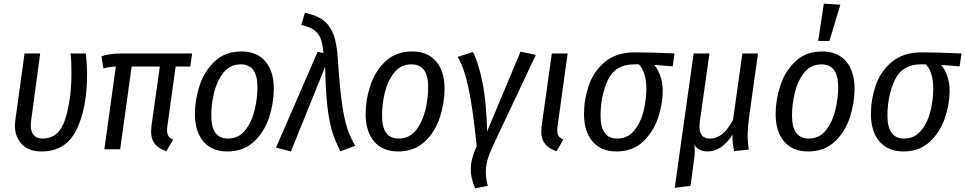

<svg xmlns="http://www.w3.org/2000/svg" viewBox="-20 -821 5308 1056"><path d="M459 -413Q459 -226 400.5 -107Q342 12 209 12Q137 12 99.5 -28.5Q62 -69 62 -130Q62 -139 64 -157L115 -527H201L151 -156Q149 -138 149 -132Q149 -97 165.5 -78Q182 -59 214 -59Q306 -59 339.5 -168Q373 -277 373 -419Q373 -487 368 -527H452Q459 -461 459 -413Z M901 -130Q899 -120 899 -103Q899 -84 906.5 -73Q914 -62 932 -53L895 11Q851 -5 831 -30.5Q811 -56 811 -97Q811 -106 813 -128L859 -455H704L641 0H554L617 -455Q581 -454 549 -444L538 -511Q578 -527 652 -527H1037L1026 -455H946Z M1052 -194Q1052 -272 1078 -351Q1104 -430 1161.5 -484Q1219 -538 1308 -538Q1393 -538 1439.5 -483.5Q1486 -429 1486 -333Q1486 -256 1460.5 -176.5Q1435 -97 1377.5 -42.5Q1320 12 1231 12Q1145 12 1098.5 -43Q1052 -98 1052 -194ZM1396 -342Q1396 -467 1304 -467Q1245 -467 1209 -421.5Q1173 -376 1157.5 -311.5Q1142 -247 1142 -185Q1142 -59 1234 -59Q1293 -59 1329 -105Q1365 -151 1380.5 -216Q1396 -281 1396 -342Z M1838 -496Q1848 -344 1860.5 -255.5Q1873 -167 1889.5 -116.5Q1906 -66 1934 -19L1852 11Q1825 -42 1808 -95Q1791 -148 1781 -233Q1771 -318 1768 -453L1580 12L1498 -9L1727 -536L1759 -529Q1755 -579 1743.5 -608.5Q1732 -638 1707 -656Q1682 -674 1637 -684L1657 -751Q1723 -737 1760 -708Q1797 -679 1815 -629Q1833 -579 1838 -496Z M1991 -194Q1991 -272 2017 -351Q2043 -430 2100.5 -484Q2158 -538 2247 -538Q2332 -538 2378.5 -483.5Q2425 -429 2425 -333Q2425 -256 2399.5 -176.5Q2374 -97 2316.5 -42.5Q2259 12 2170 12Q2084 12 2037.5 -43Q1991 -98 1991 -194ZM2335 -342Q2335 -467 2243 -467Q2184 -467 2148 -421.5Q2112 -376 2096.5 -311.5Q2081 -247 2081 -185Q2081 -59 2173 -59Q2232 -59 2268 -105Q2304 -151 2319.5 -216Q2335 -281 2335 -342Z M2659 -98 2843 -537 2927 -519 2690 -16Q2671 24 2661.5 58Q2652 92 2652 126Q2652 159 2663 201L2593 215Q2569 158 2569 111Q2569 54 2602 -18Q2581 -222 2557 -336Q2533 -450 2497 -508L2581 -535Q2611 -479 2633.5 -367.5Q2656 -256 2659 -98Z M3047 -130Q3045 -120 3045 -103Q3045 -84 3052.5 -73Q3060 -62 3078 -53L3041 11Q2997 -5 2977 -30.5Q2957 -56 2957 -97Q2957 -106 2959 -128L3015 -527H3102Z M3192 -194Q3192 -273 3218 -350Q3244 -427 3306.5 -480Q3369 -533 3472 -533Q3564 -533 3690 -527L3680 -456L3578 -464Q3599 -440 3612 -402.5Q3625 -365 3625 -321Q3625 -249 3599 -172Q3573 -95 3516 -41.5Q3459 12 3371 12Q3285 12 3238.5 -43.5Q3192 -99 3192 -194ZM3535 -332Q3535 -424 3494 -467H3467Q3364 -467 3323.5 -381Q3283 -295 3283 -184Q3283 -122 3306 -90.5Q3329 -59 3374 -59Q3433 -59 3469 -104Q3505 -149 3520 -212Q3535 -275 3535 -332Z M4092 -74Q4092 -42 4098 2L4018 10Q4012 -16 4010 -35.5Q4008 -55 4009 -80Q3949 12 3872 12Q3824 12 3798 -24Q3801 -11 3801 7Q3801 39 3792 97L3778 201L3691 212L3795 -527H3882L3829 -152Q3827 -132 3827 -125Q3827 -59 3885 -59Q3959 -59 4012 -163L4063 -527H4149L4100 -177Q4092 -115 4092 -74Z M4246 -194Q4246 -272 4272 -351Q4298 -430 4355.5 -484Q4413 -538 4502 -538Q4587 -538 4633.5 -483.5Q4680 -429 4680 -333Q4680 -256 4654.5 -176.5Q4629 -97 4571.5 -42.5Q4514 12 4425 12Q4339 12 4292.5 -43Q4246 -98 4246 -194ZM4590 -342Q4590 -467 4498 -467Q4439 -467 4403 -421.5Q4367 -376 4351.5 -311.5Q4336 -247 4336 -185Q4336 -59 4428 -59Q4487 -59 4523 -105Q4559 -151 4574.5 -216Q4590 -281 4590 -342ZM4602 -795 4542 -596H4480L4511 -801Z M4770 -194Q4770 -273 4796 -350Q4822 -427 4884.5 -480Q4947 -533 5050 -533Q5142 -533 5268 -527L5258 -456L5156 -464Q5177 -440 5190 -402.5Q5203 -365 5203 -321Q5203 -249 5177 -172Q5151 -95 5094 -41.5Q5037 12 4949 12Q4863 12 4816.5 -43.5Q4770 -99 4770 -194ZM5113 -332Q5113 -424 5072 -467H5045Q4942 -467 4901.5 -381Q4861 -295 4861 -184Q4861 -122 4884 -90.5Q4907 -59 4952 -59Q5011 -59 5047 -104Q5083 -149 5098 -212Q5113 -275 5113 -332Z"/></svg>

Font: Fira Sans Condensed
Style: Italic
Weight: 400
Width: 3
Italic angle: -8°
Designer: bBox Type GmbH & Carrois Corporate GbR & Edenspiekermann AG
Foundry: bBox Type GmbH & Carrois Corporate GbR & Edenspiekermann AG
Version: Version 4.301